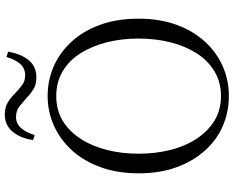

<svg xmlns="http://www.w3.org/2000/svg" viewBox="-107 -854 976 802"><g transform="rotate(-90 381.0 -453.0)"><path d="M197 -803Q205 -857 232.5 -889Q260 -921 303 -921Q333 -921 354 -908.5Q375 -896 391 -879Q409 -862 426 -849Q443 -836 468 -836Q497 -836 515 -856.5Q533 -877 544 -914L566 -907Q557 -853 530.5 -821Q504 -789 459 -789Q429 -789 409 -801.5Q389 -814 373 -830Q355 -846 337.5 -860Q320 -874 293 -874Q266 -874 247.5 -853.5Q229 -833 218 -796ZM381 15Q315 15 256.5 -10Q198 -35 153.5 -84.5Q109 -134 83.5 -203.5Q58 -273 58 -362Q58 -450 83.5 -520.5Q109 -591 153.5 -640Q198 -689 256.5 -715.5Q315 -742 381 -742Q447 -742 505 -716.5Q563 -691 608 -642Q653 -593 678.5 -522.5Q704 -452 704 -362Q704 -274 678.5 -204Q653 -134 608 -85Q563 -36 505 -10.5Q447 15 381 15ZM381 -18Q439 -18 484.5 -45.5Q530 -73 560 -120.5Q590 -168 605.5 -230Q621 -292 621 -362Q621 -432 605.5 -494Q590 -556 560 -604Q530 -652 484.5 -679Q439 -706 381 -706Q322 -706 277.5 -679Q233 -652 202 -604Q171 -556 155.5 -494Q140 -432 140 -362Q140 -292 155.5 -230Q171 -168 202 -120.5Q233 -73 277.5 -45.5Q322 -18 381 -18Z"/></g></svg>

Font: Noto Serif TC ExtraLight Light
Style: Regular
Weight: 300
Version: Version 2.003-H1;hotconv 1.1.1;makeotfexe 2.6.0